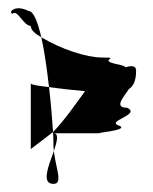

<svg xmlns="http://www.w3.org/2000/svg" viewBox="-20 -658 377 474"><path d="M11 -624C23 -636 38 -594 56 -594C56 -584 66 -575 82 -566C73 -604 63 -631 50 -631C17 -648 -1 -627 11 -624ZM56 -290C56 -290 78 -307 111 -332C109 -361 106 -401 101 -443C76 -446 59 -448 56 -452ZM82 -566C90 -531 96 -486 101 -443C136 -438 168 -435 190 -433C166 -400 139 -361 111 -332C112 -316 112 -303 112 -296C112 -292 113 -289 113 -285C121 -309 126 -329 112 -329H232C197 -329 299 -335 276 -347C236 -359 330 -374 294 -392C259 -392 287 -420 298 -438C309 -445 316 -458 316 -484C316 -495 306 -497 290 -492C288 -494 284 -496 276 -498C212 -510 285 -516 232 -516C194 -516 132 -536 82 -566ZM112 -204C136 -204 118 -241 113 -285C100 -249 81 -204 112 -204Z"/></svg>

Font: bitstorm
Style: maxcn
Weight: 400
Version: Version 0.2